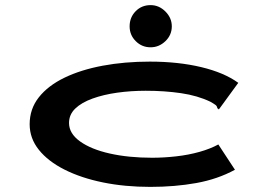

<svg xmlns="http://www.w3.org/2000/svg" viewBox="-20 -720 1040 751"><path d="M568 11Q468 11 382.5 -6.5Q297 -24 232.5 -56.5Q168 -89 132 -134Q96 -179 96 -234Q96 -294 132 -339.5Q168 -385 232 -416Q296 -447 381.5 -463Q467 -479 566 -479Q677 -479 767 -457.5Q857 -436 912 -396L842 -300L836 -292L830 -297Q829 -305 823 -309.5Q817 -314 803 -322Q753 -346 688.5 -355.5Q624 -365 550 -365Q492 -365 438.5 -357.5Q385 -350 342 -334.5Q299 -319 274.5 -295.5Q250 -272 250 -239Q250 -198 293 -167Q336 -136 409.5 -119.5Q483 -103 575 -103Q621 -103 669.5 -108.5Q718 -114 760.5 -126Q803 -138 834 -155L899 -56Q831 -19 747.5 -4Q664 11 568 11ZM569 -535Q535 -535 511 -559Q487 -583 487 -617Q487 -652 510.5 -676Q534 -700 569 -700Q602 -700 627 -675Q652 -650 652 -617Q652 -583 627 -559Q602 -535 569 -535Z"/></svg>

Font: Inconsolata UltraExpanded ExtraBold
Style: Regular
Weight: 800
Width: 9
Monospace: yes
Designer: Raph Levien, Cyreal, Brenton Simpson
Foundry: Raph Levien, Cyreal, Google
Version: Version 3.001; ttfautohint (v1.8.2.53-6de2)